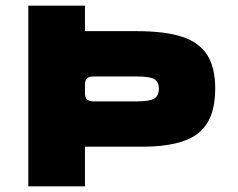

<svg xmlns="http://www.w3.org/2000/svg" viewBox="-20 -658 840 678"><path d="M80 0V-638H280V-548H463Q563 -548 623.5 -528Q684 -508 712 -463.5Q740 -419 740 -345Q740 -235 680 -187.5Q620 -140 483 -140H280V0ZM541 -345Q541 -369 525 -378.5Q509 -388 463 -388H310Q294 -388 287 -381Q280 -374 280 -358V-330Q280 -314 287 -307Q294 -300 310 -300H463Q509 -300 525 -310Q541 -320 541 -345Z"/></svg>

Font: Dashboard
Style: Regular
Weight: 400
Designer: jaiki
Version: Version 1.000